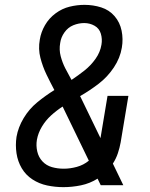

<svg xmlns="http://www.w3.org/2000/svg" viewBox="-20 -763 616 791"><path d="M241 8Q277 8 313.5 0.5Q350 -7 382 -27L395 0H488L445 -89Q458 -109 465.5 -131.5Q473 -154 477 -176L509 -368H423L394 -194L315 -357Q312 -362 310 -367Q350 -390 386.5 -418Q423 -446 449 -485Q475 -524 482 -567Q488 -602 481 -636.5Q474 -671 452 -696.5Q430 -722 397 -732.5Q364 -743 328 -743Q298 -743 267 -735.5Q236 -728 209 -708Q182 -688 165.5 -659.5Q149 -631 144 -600Q137 -561 146.5 -524.5Q156 -488 171.5 -456Q187 -424 204 -392Q167 -369 133.5 -341.5Q100 -314 77.5 -276.5Q55 -239 48 -199Q43 -165 48 -131.5Q53 -98 69.5 -70Q86 -42 113.5 -24Q141 -6 174 1Q207 8 241 8ZM275 -434 274 -435Q274 -435 274 -435Q274 -435 274 -435Q261 -458 249 -481.5Q237 -505 230 -531.5Q223 -558 228 -586Q231 -609 245.5 -629.5Q260 -650 282 -659Q304 -668 327 -668Q350 -668 369.5 -657Q389 -646 395.5 -624Q402 -602 398 -579Q393 -548 373.5 -520.5Q354 -493 328 -472.5Q302 -452 275 -434ZM242 -68Q217 -68 194 -74.5Q171 -81 155 -98Q139 -115 133.5 -139Q128 -163 132 -187Q137 -215 152.5 -241Q168 -267 190.5 -287.5Q213 -308 238 -324Q238 -324 238 -324L346 -101Q324 -83 296.5 -75.5Q269 -68 243 -68Z"/></svg>

Font: Iosevka Sparkle
Style: Italic
Weight: 400
Italic angle: -9°
Designer: Belleve Invis
Foundry: Belleve Invis
Version: Version 4.5.0; ttfautohint (v1.8.3)